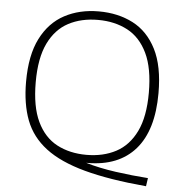

<svg xmlns="http://www.w3.org/2000/svg" viewBox="-57 -804 909 954"><g transform="rotate(5 397.5 -326.5)"><path d="M706.5 96Q521 79.5 397.5 46Q274 12.5 201.5 -42.8Q129 -98 98.2 -178.5Q67.5 -259 67.5 -369.5Q67.5 -502 110 -585.8Q152.5 -669.5 227 -709.2Q301.5 -749 397.5 -749Q494 -749 568.5 -710.5Q643 -672 685.5 -588.5Q728 -505 728 -370Q728 -184.5 644.8 -89.2Q561.5 6 405.5 6Q402.5 6 400 6Q466.5 26 550.2 37.8Q634 49.5 712.5 55ZM397.5 -33.5Q481 -33.5 544.8 -67.2Q608.5 -101 644.2 -174.5Q680 -248 680 -368Q680 -490 644.2 -564.5Q608.5 -639 544.8 -672.8Q481 -706.5 397.5 -706.5Q314 -706.5 250.5 -673Q187 -639.5 151.2 -565.8Q115.5 -492 115.5 -372Q115.5 -250 151 -175.5Q186.5 -101 250.2 -67.2Q314 -33.5 397.5 -33.5Z"/></g></svg>

Font: Encode Sans Expanded ExtraLight
Style: Regular
Weight: 200
Width: 7
Designer: Multiple Designers
Foundry: Impallari Type
Version: Version 3.000; ttfautohint (v1.8.3) -l 8 -r 50 -G 200 -x 14 